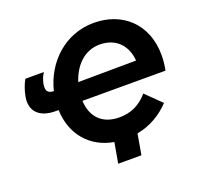

<svg xmlns="http://www.w3.org/2000/svg" viewBox="-144 -867 1190 1158"><g transform="rotate(-20 451.5 -288.5)"><path d="M175 -291H195C200 -135 295 -21 445 5L422 136H571L594 4C679 -12 750 -54 807 -114L709 -210C659 -152 600 -124 526 -124C415 -124 354 -190 349 -294H882C889 -328 892 -361 892 -391C892 -592 755 -713 573 -713C387 -713 248 -578 207 -408C168 -410 156 -427 163 -470C168 -495 177 -519 190 -537H71C56 -512 40 -467 35 -435C19 -346 72 -291 175 -291ZM364 -409C393 -501 460 -578 562 -578C665 -578 729 -511 736 -412Z"/></g></svg>

Font: Fixel Display 20240404
Style: Bold Italic
Weight: 700
Italic angle: -10°
Designer: AlfaBravo + MacPaw
Foundry: Kyrylo Tkachov, Marchela Mozhyna, Serhii Makarenko, Maria Weinstein, Zakhar Kryvoshyya
Version: Version 1.211;Glyphs 3.2 (3225)